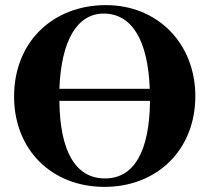

<svg xmlns="http://www.w3.org/2000/svg" viewBox="-20 -711 818 750"><path d="M394 -691C186 -691 35 -547 35 -334C35 -127 181 19 388 19C595 19 743 -127 743 -335C743 -542 595 -691 394 -691ZM566 -317C564 -118 503 -14 390 -14C278 -14 214 -115 212 -317ZM212 -364C219 -552 281 -658 385 -658C495 -658 558 -554 565 -364Z"/></svg>

Font: XITS Math
Style: Bold
Weight: 700
Designer: MicroPress Inc., with final additions and corrections provided by Coen Hoffman, Elsevier (retired)
Version: Version 1.105